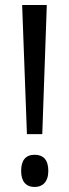

<svg xmlns="http://www.w3.org/2000/svg" viewBox="-20 -734 275 763"><path d="M148 -201 166 -714H68L87 -201ZM64 -55C64 -13 83 9 118 9C149 9 172 -11 172 -55C172 -100 151 -119 118 -119C82 -119 64 -97 64 -55Z"/></svg>

Font: Noto Sans UI Condensed
Style: Regular
Weight: 400
Width: 3
Designer: Monotype Design Team
Foundry: Monotype Imaging Inc.
Version: Version 1.901